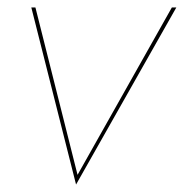

<svg xmlns="http://www.w3.org/2000/svg" viewBox="-20 -480 493 515"><path d="M75 -460 188 -11 441 -460H453L184 15L64 -460Z"/></svg>

Font: Jost Thin
Style: Italic
Weight: 200
Italic angle: -5°
Version: Version 3.710